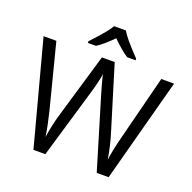

<svg xmlns="http://www.w3.org/2000/svg" viewBox="-157 -1087 1240 1243"><g transform="rotate(20 463.0 -465.5)"><path d="M721 0H639L495 -478Q485 -510 472 -558Q459 -606 459 -616Q448 -552 425 -475L285 0H203L13 -714H101L214 -273Q237 -180 248 -105Q261 -194 287 -280L415 -714H503L637 -276Q661 -200 677 -105Q686 -174 712 -274L824 -714H912ZM297 -782Q359 -849 384 -880Q409 -911 420 -931H501Q512 -911 538.5 -878.5Q565 -846 626 -782V-771H568Q525 -798 460 -862Q394 -796 353 -771H297Z"/></g></svg>

Font: Stephens Clock
Style: Regular
Weight: 400
Designer: Peter Wiegel (catfonts.de) with slight modifications by DT1.org
Version: Version 0.9.1